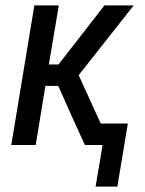

<svg xmlns="http://www.w3.org/2000/svg" viewBox="-20 -540 540 715"><path d="M336 155 362 0H296L251 -99L197 -220H149L113 0H22L108 -520H199L162 -300H198L369 -520H478L273 -260L355 -80H456L417 155Z"/></svg>

Font: Iosevka SS18 Medium
Style: Italic
Weight: 500
Italic angle: -9°
Monospace: yes
Designer: Belleve Invis
Foundry: Belleve Invis
Version: Version 25.1.1; ttfautohint (v1.8.4)